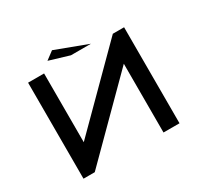

<svg xmlns="http://www.w3.org/2000/svg" viewBox="-175 -1079 1350 1299"><g transform="rotate(-30 500.0 -429.5)"><path d="M750 -537.1 212.9 0H125V-750H250V-212.9L787.1 -750H875V0H750ZM625 -765.6H468.8L312.5 -812.5L375 -859.4Z"/></g></svg>

Font: Xanmono
Style: Regular
Weight: 400
Designer: GGBotNet
Foundry: GGBotNet
Version: 1.00